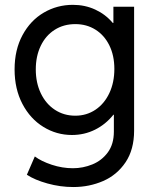

<svg xmlns="http://www.w3.org/2000/svg" viewBox="-20 -545 630 778"><path d="M88.9 163.1 121.1 88.9Q147 108.4 189.7 122.6Q232.4 136.7 275.4 136.7Q316.4 136.7 354.5 121.1Q392.6 105.5 417 72.3Q441.4 39.1 441.4 -11.7V-80.1H439.5Q408.2 -41 365 -19.5Q321.8 2 271.5 2Q209 2 155.8 -30.8Q102.5 -63.5 70.8 -124Q39.1 -184.6 39.1 -263.7Q39.1 -343.3 71.3 -402.8Q103.5 -462.4 157.5 -493.9Q211.4 -525.4 275.4 -525.4Q324.2 -525.4 365.7 -506.3Q407.2 -487.3 437 -452.1H439.5V-517.6H523.4V-15.6Q523.4 61 488.8 112.5Q454.1 164.1 397.9 188.5Q341.8 212.9 277.3 212.9Q224.1 212.9 172.4 198.5Q120.6 184.1 88.9 163.1ZM443.4 -265.6Q443.4 -319.8 423.1 -361.1Q402.8 -402.3 366.9 -424.8Q331.1 -447.3 285.2 -447.3Q237.8 -447.3 201.4 -424.1Q165 -400.9 145 -359.1Q125 -317.4 125 -263.7Q125 -209.5 145.5 -166.7Q166 -124 202.4 -100.1Q238.8 -76.2 285.2 -76.2Q330.6 -76.2 366.7 -100.3Q402.8 -124.5 423.1 -167.7Q443.4 -210.9 443.4 -265.6Z"/></svg>

Font: Reddit Sans A
Style: Regular
Weight: 400
Designer: Stephen Hutchings
Foundry: Reddit
Version: Version 1.013